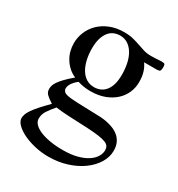

<svg xmlns="http://www.w3.org/2000/svg" viewBox="-163 -567 826 891"><g transform="rotate(30 250.0 -121.5)"><path d="M481.9 -407.7Q481.9 -405.3 481 -398.7Q480 -392.1 477.5 -388.7Q475.1 -386.7 470.9 -386Q466.8 -385.3 461.9 -384.8Q456.5 -384.3 450.2 -384.8H393.1Q405.8 -367.7 412.6 -345.5Q419.4 -323.2 419.4 -295.4Q419.9 -264.6 408.2 -237.3Q396.5 -210 373.8 -189.2Q351.1 -168.5 318.4 -156.2Q285.6 -144 243.7 -144Q226.6 -144 209.5 -146.5Q192.4 -148.9 175.3 -154.3Q165.5 -147 156.7 -137.2Q147.9 -127.4 143.1 -117.4Q138.2 -107.4 138.4 -97.9Q138.7 -88.4 146 -81.5Q148.9 -78.6 153.1 -76.7Q157.2 -74.7 164.6 -73Q171.9 -71.3 183.6 -70.1Q195.3 -68.8 213.6 -68.1Q231.9 -67.4 258.1 -66.4Q284.2 -65.4 320.3 -64.5Q329.1 -64.5 344 -63.7Q358.9 -63 376.5 -59.8Q394 -56.6 411.6 -50Q429.2 -43.5 443.8 -32Q458.5 -20.5 467.5 -2.4Q476.6 15.6 476.6 41.5Q476.6 75.2 457.5 106.7Q438.5 138.2 404.8 162.8Q371.1 187.5 325.4 202.1Q279.8 216.8 226.1 216.8Q189 216.8 153.6 208.5Q118.2 200.2 90.8 187Q63.5 173.8 46.6 157Q29.8 140.1 29.8 123Q29.8 113.3 33.9 102.1Q38.1 90.8 48.1 76.2Q58.1 61.5 75.4 42Q92.8 22.5 119.1 -3.9Q96.7 -18.1 85 -29.3Q73.2 -40.5 73.2 -57.6Q73.2 -66.4 75.9 -75.9Q78.6 -85.4 86.9 -97.7Q95.2 -109.9 110.6 -126Q126 -142.1 151.4 -163.6Q129.9 -172.9 114 -187.7Q98.1 -202.6 87.4 -220.5Q76.7 -238.3 71.5 -258.5Q66.4 -278.8 66.4 -299.3Q66.4 -330.6 78.6 -359.6Q90.8 -388.7 113.5 -410.9Q136.2 -433.1 169.4 -446.5Q202.6 -460 244.1 -460Q272.9 -460 293.5 -454.6Q314 -449.2 331.3 -443.1Q348.6 -437 366.2 -431.6Q383.8 -426.3 406.7 -426.3Q421.9 -426.3 431.9 -427Q441.9 -427.7 449.2 -428.2Q456.5 -428.7 462.4 -428.7Q468.8 -428.7 475.6 -427.2Q481.9 -425.8 481.9 -407.7ZM333 -282.7Q333 -317.4 326.4 -345.7Q319.8 -374 307.1 -394.3Q294.4 -414.6 276.6 -425.8Q258.8 -437 235.8 -437Q218.3 -437 202.9 -430.4Q187.5 -423.8 176 -409.4Q164.6 -395 158 -373Q151.4 -351.1 151.4 -320.3Q151.4 -287.1 158 -259.3Q164.6 -231.4 177 -211.2Q189.5 -190.9 207.5 -179.7Q225.6 -168.5 249 -168.5Q266.6 -168.5 282 -175Q297.4 -181.6 308.8 -195.6Q320.3 -209.5 326.7 -231Q333 -252.4 333 -282.7ZM440.9 59.6Q440.9 47.9 435.8 39.3Q430.7 30.8 416.7 25.1Q402.8 19.5 378.7 16.1Q354.5 12.7 315.9 10.7Q260.7 8.3 218.3 6.3Q175.8 4.4 146 0Q125 24.4 112.5 43.7Q100.1 63 100.1 85.4Q100.1 101.1 112.3 114Q124.5 127 147 136.5Q169.4 146 200.4 151.4Q231.4 156.7 269 156.7Q313 156.7 345.2 148.2Q377.4 139.6 398.7 125.7Q419.9 111.8 430.4 94.5Q440.9 77.1 440.9 59.6Z"/></g></svg>

Font: Doulos SIL Eur
Style: Regular
Weight: 400
Designer: Walt Agee, Victor Gaultney, Peter Martin, Debbi Hosken, Becca Hirsbrunner
Foundry: SIL International
Version: Version 5.000